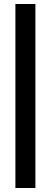

<svg xmlns="http://www.w3.org/2000/svg" viewBox="-20 -810 253 960"><path d="M57 130V-790H157V130Z"/></svg>

Font: Instrument Sans Condensed SemiBold
Style: Regular
Weight: 600
Width: 3
Designer: Rodrigo Fuenzalida
Foundry: fragTYPE
Version: Version 1.000;gftools[0.9.28]